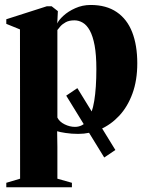

<svg xmlns="http://www.w3.org/2000/svg" viewBox="-20 -542 609 793"><path d="M410.5 108.5 253.5 -147 299.5 -178 456.5 77.5ZM6 231.5V213L63 196L62.5 -420.5L6 -443.5V-462.5L173 -516H193.5L219 -496L216.5 -445Q222 -458.5 241.8 -476.8Q261.5 -495 291 -508.2Q320.5 -521.5 354.5 -521.5Q419 -521.5 462 -492.2Q505 -463 526 -409Q547 -355 547 -280.5Q547 -210 527 -155.5Q507 -101 472.5 -64Q438 -27 394.2 -8Q350.5 11 303 11Q275.5 11 251 7.2Q226.5 3.5 216 0L217 65V196L277 213V231.5ZM289.5 -18Q321.5 -18 341 -45Q360.5 -72 369.2 -125.2Q378 -178.5 378 -257Q378 -315.5 370.8 -354.2Q363.5 -393 351 -415.8Q338.5 -438.5 322 -448.2Q305.5 -458 287.5 -458Q265.5 -458 251.5 -450.2Q237.5 -442.5 229.2 -433Q221 -423.5 217 -418V-56.5Q225.5 -39 246.8 -28.5Q268 -18 289.5 -18Z"/></svg>

Font: Merriweather 144pt ExtraBold
Style: Regular
Weight: 800
Version: Version 2.100